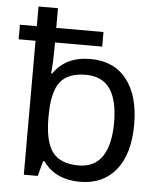

<svg xmlns="http://www.w3.org/2000/svg" viewBox="-54 -807 723 864"><g transform="rotate(5 307.5 -375.0)"><path d="M324.2 -472.2Q243.2 -472.2 208 -426.3Q172.9 -380.4 172.9 -271V-267.1Q172.9 -157.2 208.7 -110.1Q244.6 -63 326.2 -63Q398.4 -63 433.8 -116Q469.2 -168.9 469.2 -269Q469.2 -370.6 433.6 -421.4Q397.9 -472.2 324.2 -472.2ZM338.9 -544.9Q444.8 -544.9 502.4 -471.9Q560.1 -398.9 560.1 -268.1Q560.1 -135.3 501.5 -62.7Q442.9 9.8 338.9 9.8Q284.7 9.8 242.2 -9.8Q199.7 -29.3 172.9 -67.9H166Q150.9 -9.3 147.9 0H85V-605H8.8V-670.9H85V-759.8H172.9V-670.9H386.2V-605H172.9V-575.2Q172.9 -520 168 -464.8H172.9Q227.1 -544.9 338.9 -544.9Z"/></g></svg>

Font: NotoSans
Style: Regular
Weight: 400
Designer: Monotype Design team
Foundry: Monotype Imaging Inc.
Version: Version 1.04; ttfautohint (v1.4.1)